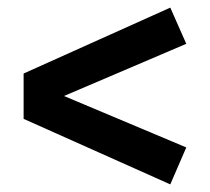

<svg xmlns="http://www.w3.org/2000/svg" viewBox="-20 -585 550 504"><path d="M427 -101 42 -273V-392L427 -565L469 -470L148 -333L469 -198Z"/></svg>

Font: Trujillo Medium
Style: Regular
Weight: 500
Designer: Fira Sans original fonts by bBox Type GmbH, Carrois Corporate GbR, & Edenspiekermann AG / Changes by Cristiano Sobral
Foundry: Fira Sans original fonts by bBox Type GmbH, Carrois Corporate GbR, & Edenspiekermann AG / Changes by Cristiano Sobral
Version: Version 4.301;October 17, 2021;FontCreator 14.0.0.2814 64-bi